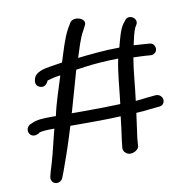

<svg xmlns="http://www.w3.org/2000/svg" viewBox="-82 -740 855 888"><g transform="rotate(-10 346.0 -295.5)"><path d="M311 -481C324 -521 338 -570 355 -599L368 -624C386 -657 318 -678 302 -645L288 -621C266 -581 250 -523 234 -473C212 -470 193 -467 176 -464C144 -459 108 -450 99 -424C94 -411 91 -389 112 -381C142 -368 154 -403 154 -403H155C171 -408 191 -413 216 -416C198 -357 176 -296 163 -234H139C107 -234 73 -233 49 -221L37 -216L36 -215C8 -193 30 -153 62 -165L73 -170V-171C83 -177 113 -178 139 -178H146L138 -147C126 -95 109 -29 95 14L89 37C88 43 87 50 91 57C104 82 137 72 143 51L152 28C168 -15 192 -84 208 -136L221 -178H305C337 -178 370 -178 405 -179L458 -181C454 -145 449 -106 444 -72L440 -36C439 -27 443 -19 448 -14C470 10 508 -10 513 -28L516 -67C522 -105 526 -144 532 -184C556 -185 578 -187 599 -190L641 -194H642C647 -195 655 -196 660 -203C676 -223 659 -249 636 -249L594 -245C576 -243 559 -240 539 -239C548 -305 552 -375 563 -439C583 -438 602 -438 616 -437L642 -435C657 -433 673 -444 673 -460C673 -473 666 -488 647 -489L621 -491C608 -492 594 -493 574 -494C580 -522 588 -558 596 -574L602 -584C622 -614 572 -644 554 -612L545 -601C527 -576 517 -532 507 -495C437 -495 368 -487 311 -481ZM240 -241V-242C257 -303 276 -367 293 -429C305 -430 323 -433 337 -435C380 -441 437 -445 493 -446C479 -382 475 -308 466 -237C415 -235 358 -234 305 -234H237C237 -235 239 -239 240 -241Z"/></g></svg>

Font: Stray Cat
Style: BdExt
Weight: 700
Version: Version 1.0